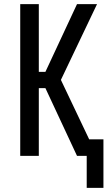

<svg xmlns="http://www.w3.org/2000/svg" viewBox="-20 -755 540 930"><path d="M400 155V0H353L200 -328H168V0H78V-735H168V-407H200L353 -735H450L275 -368L412 -80H481V155Z"/></svg>

Font: Iosevka SS10 Medium
Style: Regular
Weight: 500
Monospace: yes
Designer: Belleve Invis
Foundry: Belleve Invis
Version: Version 28.0.6; ttfautohint (v1.8.4)